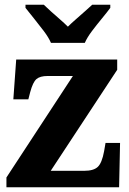

<svg xmlns="http://www.w3.org/2000/svg" viewBox="-20 -786 542 806"><path d="M7 0V-41L286 -467H180Q148 -467 133 -454Q118 -441 107 -400L99 -369H36L48 -536H472V-493L193 -69H334Q373 -69 390.5 -85.5Q408 -102 417 -151L423 -186H484L480 0ZM194 -606Q184 -629 164 -655.5Q144 -682 123 -708Q102 -734 87 -753V-766H164Q175 -755 193.5 -738.5Q212 -722 231.5 -705Q251 -688 265 -674Q279 -688 298.5 -705Q318 -722 336.5 -738.5Q355 -755 367 -766H443V-753Q429 -734 407.5 -708Q386 -682 366 -655.5Q346 -629 336 -606Z"/></svg>

Font: Noto Serif SemiCondensed ExtraBold
Style: Regular
Weight: 800
Width: 4
Designer: Monotype Design Team
Foundry: Monotype Imaging Inc.
Version: Version 2.015